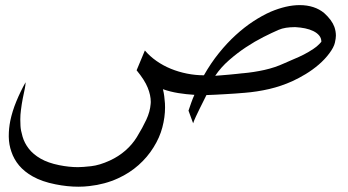

<svg xmlns="http://www.w3.org/2000/svg" viewBox="-20 -368 1357 748"><path d="M1064.9 -251.5Q1040 -240.7 1006.6 -223.9Q973.1 -207 938.7 -184.3Q904.3 -161.6 872.3 -133.5Q840.3 -105.5 818.4 -72.8Q825.7 -73.2 840.6 -74.5Q855.5 -75.7 871.6 -77.1Q887.7 -78.6 902.3 -80.1Q917 -81.5 923.8 -82.5H925.3Q969.2 -86.4 1010 -95.5Q1050.8 -104.5 1087.9 -121.6Q1104.5 -129.4 1124.3 -137.5Q1144 -145.5 1163.6 -155.5Q1183.1 -165.5 1200.9 -177.5Q1218.8 -189.5 1231.9 -205.1V-206.5Q1231.9 -219.2 1223.6 -229.5Q1215.3 -239.7 1200.9 -246.8Q1186.5 -253.9 1168.5 -257.6Q1150.4 -261.2 1131.8 -262.2H1125.5Q1110.4 -262.2 1094.2 -259.8Q1078.1 -257.3 1064.9 -251.5ZM714.4 63Q719.7 47.4 725.1 32Q730.5 16.6 737.3 1.5Q705.1 -0.5 674.6 -5.4Q644 -10.3 614.7 -20.5Q618.2 -6.8 619.9 7.1Q621.6 21 622.6 34.7Q623 43 623 50.8Q623 88.4 612.5 128.2Q602.1 168 578.1 206.1Q554.7 244.1 519.8 275.1Q484.9 306.2 439.9 326.7Q389.2 350.1 328.1 356.9Q307.1 359.4 285.2 359.4Q242.7 359.4 196.3 350.1Q143.6 339.8 107.4 319.3Q74.7 300.8 54.4 276.6Q34.2 252.4 24.4 223.1Q14.6 195.3 14.2 165V160.6Q14.2 132.8 20 103Q27.8 65.4 43.5 27.3Q59.1 -10.7 79.6 -47.4V-45.4Q79.6 -37.1 76.4 -21.7Q73.2 -6.3 68.8 15.1Q64.5 36.6 61.5 61.5Q59.1 79.1 59.1 97.2Q59.1 105 59.8 122.1Q60.5 139.2 67.9 164.3Q75.2 189.5 92.3 211.4Q109.4 233.4 138.2 250Q167 266.6 210.4 275.4Q249 283.2 283.7 283.2Q301.3 283.2 334.5 279.5Q367.7 275.9 408.2 257.3Q441.9 241.7 468.5 218.5Q495.1 195.3 513.2 166Q535.6 129.4 550 98.4Q564.5 67.4 566.9 37.1Q567.4 33.2 567.4 29.3Q567.4 2.9 555.4 -26.6Q543.5 -56.2 512.2 -94.2L544.4 -171.4Q564 -148.4 589.8 -130.4Q615.7 -112.3 645.5 -100.1Q675.3 -87.9 708.3 -81.3Q741.2 -74.7 774.4 -74.7Q801.3 -122.1 833 -161.4Q864.7 -200.7 898.4 -231.4Q932.1 -262.2 966.8 -284.9Q1001.5 -307.6 1034.7 -322.3Q1064.9 -335 1093.3 -341.6Q1121.6 -348.1 1147.5 -348.1Q1176.3 -348.1 1200.4 -340.3Q1224.6 -332.5 1243.2 -316.9Q1272.9 -290 1282.7 -263.2Q1288.6 -246.1 1288.6 -229Q1288.6 -219.2 1284.7 -201.7Q1280.8 -184.1 1263.2 -160.4Q1245.6 -136.7 1221.7 -116.2Q1197.8 -95.7 1170.7 -79.3Q1143.6 -63 1119.1 -51.8Q1075.7 -32.2 1028.8 -21.2Q981.9 -10.3 931.6 -6.3H930.7Q917.5 -4.9 898.2 -3.7Q878.9 -2.4 858.4 -1.2Q837.9 0 818.1 1Q798.3 2 784.2 2.4Q779.3 12.7 772.2 26.6Q765.1 40.5 757.6 55.9Q750 71.3 743.2 85.9Q736.3 100.6 732.4 112.3Z"/></svg>

Font: Dima Niloofar
Style: Regular
Weight: 400
Designer: R.Balvardi
Foundry: Dima Software Group
Version: Version 3.00;November 13, 2018;FontCreator 11.5.0.2427 64-bi